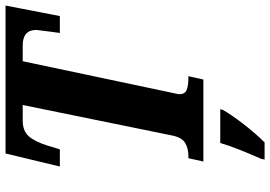

<svg xmlns="http://www.w3.org/2000/svg" viewBox="-161 -593 975 693"><g transform="rotate(-90 326.5 -246.5)"><path d="M102 -54H109Q138 -54 157.5 -66Q177 -78 184 -113L294 -652H237Q201 -652 181.5 -630.5Q162 -609 147 -561L134 -518H72L119 -714H653L615 -518H554Q554 -519 558 -547Q565 -601 565 -603Q565 -652 509 -652H452L340 -122Q338 -112 335.5 -101Q333 -90 333 -86Q333 -67 348 -60.5Q363 -54 393 -54H398L386 0H90ZM100 208Q140 118 157 61H279L276 71Q259 101 225.5 144.5Q192 188 159 221H97Z"/></g></svg>

Font: Noto Serif CondExtraBold
Style: Italic
Weight: 800
Width: 3
Italic angle: -12°
Designer: Monotype Design Team
Foundry: Monotype Imaging Inc.
Version: Version 1.001